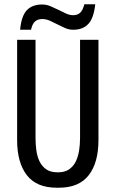

<svg xmlns="http://www.w3.org/2000/svg" viewBox="-20 -880 540 897"><path d="M245 -3Q151 -3 105.5 -61.5Q60 -120 60 -226V-694H146V-235Q146 -205 150 -176.5Q154 -148 165 -125.5Q176 -103 196 -89Q216 -75 248 -75H252Q283 -75 303 -89Q323 -103 334 -125.5Q345 -148 349.5 -176.5Q354 -205 354 -235V-694H440V-226Q440 -120 394.5 -61.5Q349 -3 255 -3ZM125 -741H74Q80 -806 105.5 -832.5Q131 -859 177 -859Q197 -859 216 -851Q235 -843 253 -834Q271 -825 288 -817Q305 -809 322 -809Q342 -809 354.5 -820.5Q367 -832 374 -860H425Q418 -795 392.5 -768Q367 -741 322 -741Q302 -741 284 -749Q266 -757 248.5 -766Q231 -775 213.5 -783Q196 -791 177 -791Q157 -791 144 -780Q131 -769 125 -741Z"/></svg>

Font: D2Coding
Style: Regular
Weight: 400
Monospace: yes
Designer: Yong-Rak Park; Jeong-Hwan Yoon; Sang-Min Lee;
Foundry: NHN Corporation
Version: Version 1.3.2; Build 20180524